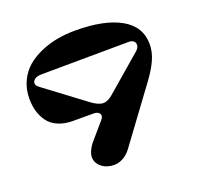

<svg xmlns="http://www.w3.org/2000/svg" viewBox="-135 -923 1126 1087"><g transform="rotate(-20 428.0 -379.5)"><path d="M710.9 -359.9 478 -43.9Q456.1 -13.7 428.7 1.2Q401.4 16.1 374 16.1Q330.6 16.1 299.8 -8.1Q269 -32.2 269 -68.8Q269 -86.9 280.5 -110.4Q292 -133.8 310.1 -153.8L391.1 -248Q407.7 -266.6 398.9 -282.2Q390.1 -297.9 361.8 -297.9H240.2Q188.5 -297.9 150.4 -314.5Q112.3 -331.1 91.1 -360.1Q69.8 -389.2 59.8 -423.8Q49.8 -458.5 49.8 -500Q49.8 -558.1 72.3 -605.5Q94.7 -652.8 131.6 -683.8Q168.5 -714.8 217.8 -735.8Q267.1 -756.8 318.8 -765.9Q370.6 -774.9 424.8 -774.9Q600.6 -774.9 698.2 -719.7Q795.9 -664.6 795.9 -558.1Q795.9 -512.7 775.4 -466.1Q754.9 -419.4 710.9 -359.9ZM688 -610.8 166 -606.9Q134.3 -606.9 120.6 -596.7Q106.9 -586.4 106.9 -570.8Q106.9 -563 112.5 -556.6Q118.2 -550.3 131.8 -540L363.8 -366.2Q405.8 -334.5 434.8 -334.2Q463.9 -334 496.1 -362.8L710.9 -547.9Q727.1 -562.5 727.1 -580.1Q727.1 -593.8 716.8 -602.3Q706.5 -610.8 688 -610.8Z"/></g></svg>

Font: Pilowlava
Style: Regular
Weight: 400
Designer: Anton Moglia, Jérémy Landes, Maksym Kobuzan (Cyrillic), Velvetyne Type Foundry
Foundry: Anton Moglia, Jérémy Landes, Velvetyne Type Foundry
Version: Version 1.001;hotconv 1.0.109;makeotfexe 2.5.65596